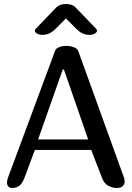

<svg xmlns="http://www.w3.org/2000/svg" viewBox="-20 -938 657 958"><path d="M42 0Q28 0 21.5 -7.5Q15 -15 15 -27Q15 -39 20 -52L255 -685Q259 -696 274.5 -702.5Q290 -709 310 -709Q332 -709 349.5 -702Q367 -695 371 -682L600 -48Q602 -38 602 -33Q602 -19 592.5 -9.5Q583 0 563 0Q542 0 520.5 -11Q499 -22 488 -53L435 -190H154L103 -53Q91 -21 75.5 -10.5Q60 0 42 0ZM293 -591 170 -242H420L299 -591ZM192 -764Q176 -764 165 -770.5Q154 -777 154 -785Q154 -790 158 -794L260 -900Q277 -918 309 -918Q342 -918 358 -900L460 -794Q464 -790 464 -785Q464 -777 453 -770.5Q442 -764 426 -764Q390 -764 361 -794L309 -846L257 -794Q228 -764 192 -764Z"/></svg>

Font: Marmelad for Arash.Academy
Style: Regular
Weight: 400
Designer: Manvel Shmavonyan
Foundry: Cyreal
Version: Version 1.110;Glyphs 3.2 (3202)